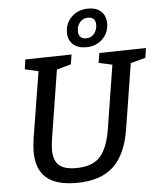

<svg xmlns="http://www.w3.org/2000/svg" viewBox="-62 -998 891 1062"><g transform="rotate(-5 383.5 -467.5)"><path d="M767 -700 759 -646 676 -624 619 -265Q597 -124 525.5 -57Q454 10 320 10Q207 10 152.5 -37.5Q98 -85 98 -183Q98 -211 105 -260L164 -624L89 -641L97 -695L354 -700L345 -646L266 -624L207 -253Q200 -209 200 -185Q200 -126 229 -99Q258 -72 325 -72Q416 -72 459 -120.5Q502 -169 518 -272L574 -624L499 -641L508 -695ZM339 -823Q339 -875 375.5 -910Q412 -945 468 -945Q514 -945 539.5 -920.5Q565 -896 565 -853Q565 -803 529.5 -768Q494 -733 438 -733Q391 -733 365 -757.5Q339 -782 339 -823ZM504 -852Q504 -873 493.5 -884Q483 -895 462 -895Q434 -895 417 -874.5Q400 -854 400 -826Q400 -805 410.5 -793.5Q421 -782 442 -782Q471 -782 487.5 -803Q504 -824 504 -852Z"/></g></svg>

Font: Bitter Pro Medium
Style: Italic
Weight: 500
Italic angle: -9°
Designer: Sol Matas, and Bitter project Authors
Foundry: Sol Matas
Version: Version 1.010